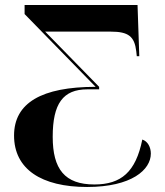

<svg xmlns="http://www.w3.org/2000/svg" viewBox="-20 -734 657 765"><path d="M327 11C505 11 581 -58 581 -122C581 -147 569 -171 547 -178C521 -49 463 1 356 1C238 1 190 -60 190 -189C190 -321 231 -378 328 -378H375V-388L160 -608H421C492 -608 516 -589 523 -529L525 -510H535L528 -714H78V-678L361 -388C146 -388 36 -324 36 -194C36 -60 145 11 327 11Z"/></svg>

Font: Noto Serif Display
Style: Bold
Weight: 700
Designer: Monotype Design Team
Foundry: Monotype Imaging Inc.
Version: Version 2.009